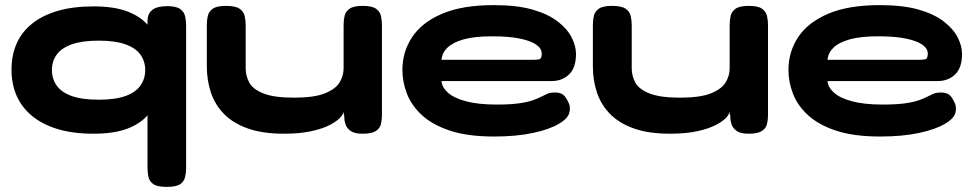

<svg xmlns="http://www.w3.org/2000/svg" viewBox="-20 -515 3810 751"><path d="M346 8Q266 8 206 -10Q146 -28 105.5 -61.5Q65 -95 45 -140.5Q25 -186 25 -243Q25 -299 45 -344.5Q65 -390 105.5 -422.5Q146 -455 206 -472.5Q266 -490 346 -490Q426 -490 477.5 -470.5Q529 -451 558 -417Q587 -383 598.5 -339.5Q610 -296 610 -247Q610 -193 598.5 -146Q587 -99 558 -65Q529 -31 477.5 -11.5Q426 8 346 8ZM366 -125Q431 -125 471 -139.5Q511 -154 529.5 -180.5Q548 -207 548 -241Q548 -275 529.5 -301Q511 -327 471 -341.5Q431 -356 366 -356Q301 -356 260.5 -341.5Q220 -327 201.5 -301Q183 -275 183 -241Q183 -207 201.5 -180.5Q220 -154 260.5 -139.5Q301 -125 366 -125ZM632 216Q595 216 579.5 205Q564 194 560.5 176.5Q557 159 557 140V-432Q557 -457 569 -470Q581 -483 598.5 -487Q616 -491 633 -491Q669 -491 684.5 -480Q700 -469 704 -451.5Q708 -434 708 -415V141Q708 160 704 177.5Q700 195 684.5 205.5Q669 216 632 216Z M1091 8Q1006 8 948 -13Q890 -34 855 -70.5Q820 -107 804.5 -154.5Q789 -202 789 -255V-417Q789 -437 793 -453.5Q797 -470 812.5 -481Q828 -492 864 -492Q901 -492 917 -481Q933 -470 937 -452.5Q941 -435 941 -416V-247Q941 -218 955 -192Q969 -166 1010.5 -149.5Q1052 -133 1130 -133Q1209 -133 1251 -150Q1293 -167 1308.5 -193Q1324 -219 1324 -247V-417Q1324 -437 1328 -453.5Q1332 -470 1347.5 -481Q1363 -492 1399 -492Q1435 -492 1450.5 -481Q1466 -470 1470 -453Q1474 -436 1474 -416V-64Q1474 -46 1470 -29.5Q1466 -13 1450 -2.5Q1434 8 1398 8Q1367 8 1352 -2.5Q1337 -13 1332 -27Q1327 -41 1327 -53Q1327 -65 1325 -66L1322 -88Q1327 -76 1315 -60Q1303 -44 1273.5 -28Q1244 -12 1198.5 -2Q1153 8 1091 8Z M1913 19Q1809 19 1740 -4Q1671 -27 1630 -65Q1589 -103 1571.5 -149Q1554 -195 1554 -241Q1554 -313 1592.5 -370.5Q1631 -428 1710 -461.5Q1789 -495 1911 -495Q2002 -495 2063 -477.5Q2124 -460 2161.5 -431Q2199 -402 2216 -368.5Q2233 -335 2233 -304Q2233 -250 2206 -224Q2179 -198 2138 -198H1707Q1708 -175 1731 -153.5Q1754 -132 1802 -119Q1850 -106 1923 -106Q1974 -106 2007.5 -110.5Q2041 -115 2061.5 -122Q2082 -129 2095.5 -136Q2109 -143 2120.5 -148Q2132 -153 2148 -153Q2163 -154 2176 -148.5Q2189 -143 2199 -123Q2207 -109 2208.5 -99Q2210 -89 2208 -79Q2205 -54 2167.5 -31.5Q2130 -9 2065 5Q2000 19 1913 19ZM1707 -281H2063Q2078 -281 2088.5 -283Q2099 -285 2099 -305Q2099 -325 2078 -340Q2057 -355 2014 -364Q1971 -373 1905 -373Q1836 -373 1793.5 -361Q1751 -349 1730 -328.5Q1709 -308 1707 -281Z M2601 8Q2516 8 2458 -13Q2400 -34 2365 -70.5Q2330 -107 2314.5 -154.5Q2299 -202 2299 -255V-417Q2299 -437 2303 -453.5Q2307 -470 2322.5 -481Q2338 -492 2374 -492Q2411 -492 2427 -481Q2443 -470 2447 -452.5Q2451 -435 2451 -416V-247Q2451 -218 2465 -192Q2479 -166 2520.5 -149.5Q2562 -133 2640 -133Q2719 -133 2761 -150Q2803 -167 2818.5 -193Q2834 -219 2834 -247V-417Q2834 -437 2838 -453.5Q2842 -470 2857.5 -481Q2873 -492 2909 -492Q2945 -492 2960.5 -481Q2976 -470 2980 -453Q2984 -436 2984 -416V-64Q2984 -46 2980 -29.5Q2976 -13 2960 -2.5Q2944 8 2908 8Q2877 8 2862 -2.5Q2847 -13 2842 -27Q2837 -41 2837 -53Q2837 -65 2835 -66L2832 -88Q2837 -76 2825 -60Q2813 -44 2783.5 -28Q2754 -12 2708.5 -2Q2663 8 2601 8Z M3423 19Q3319 19 3250 -4Q3181 -27 3140 -65Q3099 -103 3081.5 -149Q3064 -195 3064 -241Q3064 -313 3102.5 -370.5Q3141 -428 3220 -461.5Q3299 -495 3421 -495Q3512 -495 3573 -477.5Q3634 -460 3671.5 -431Q3709 -402 3726 -368.5Q3743 -335 3743 -304Q3743 -250 3716 -224Q3689 -198 3648 -198H3217Q3218 -175 3241 -153.5Q3264 -132 3312 -119Q3360 -106 3433 -106Q3484 -106 3517.5 -110.5Q3551 -115 3571.5 -122Q3592 -129 3605.5 -136Q3619 -143 3630.5 -148Q3642 -153 3658 -153Q3673 -154 3686 -148.5Q3699 -143 3709 -123Q3717 -109 3718.5 -99Q3720 -89 3718 -79Q3715 -54 3677.5 -31.5Q3640 -9 3575 5Q3510 19 3423 19ZM3217 -281H3573Q3588 -281 3598.5 -283Q3609 -285 3609 -305Q3609 -325 3588 -340Q3567 -355 3524 -364Q3481 -373 3415 -373Q3346 -373 3303.5 -361Q3261 -349 3240 -328.5Q3219 -308 3217 -281Z"/></svg>

Font: Fredoka Expanded SemiBold
Style: Regular
Weight: 600
Width: 7
Designer: Ben Nathan
Foundry: Milena B. Brandão, Ben Nathan
Version: Version 2.001